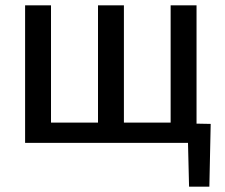

<svg xmlns="http://www.w3.org/2000/svg" viewBox="-20 -507 843 719"><path d="M74 -487H171V-48H347V-487H444V-48H619V-487H716V-44L769 -43L764 192H688L684 28H74Z"/></svg>

Font: LINE Seed Sans KR Regular
Style: Regular
Weight: 400
Designer: LINE VX Design & Sandoll Inc & Dalton Maag Ltd
Foundry: Sandoll Inc.
Version: Version 1.000